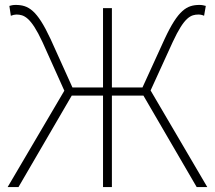

<svg xmlns="http://www.w3.org/2000/svg" viewBox="-20 -759 872 779"><path d="M591 -392 681 -589C728 -690 754 -700 786 -700C793 -700 802 -698 808 -695L815 -735C808 -737 799 -739 790 -739C738 -739 703 -719 648 -601L558 -404H434V-726H398V-404H274L185 -601C130 -719 95 -739 43 -739C33 -739 24 -737 18 -735L24 -695C31 -698 40 -700 46 -700C77 -700 105 -690 152 -589L241 -391L11 0H55L271 -371H398V0H434V-371H562L778 0H821Z"/></svg>

Font: Source Han Sans CN ExtraLight
Style: Regular
Weight: 250
Designer: Ryoko NISHIZUKA (kana & ideographs); Paul D. Hunt (Latin, Greek & Cyrillic); Wenlong ZHANG (bopomofo); Sandoll Communica
Foundry: Adobe Systems Incorporated
Version: Version 1.004;PS 1.004;hotconv 16.6.51;makeotf.lib2.5.65220